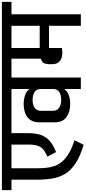

<svg xmlns="http://www.w3.org/2000/svg" viewBox="511 -1428 911 2045"><g transform="rotate(-90 966.5 -405.5)"><path d="M447 30Q324 -7 249.5 -56Q175 -105 137.5 -167Q100 -229 87.5 -306.5Q75 -384 75 -479V-790H197V-465Q197 -415 201.5 -368.5Q206 -322 221 -279.5Q236 -237 268 -199Q300 -161 355 -128Q410 -95 495 -68ZM321 -356Q362 -374 390.5 -394.5Q419 -415 434 -452.5Q449 -490 449 -556V-784H571V-564Q571 -492 555 -436.5Q539 -381 495.5 -338.5Q452 -296 369 -264ZM-36 -739V-841H666V-739Z M1163 0H1041Q1041 -41 1041 -86.5Q1041 -132 1041 -172H1037Q1022 -150 995.5 -137Q969 -124 939.5 -118.5Q910 -113 885 -113Q797 -113 741.5 -153Q686 -193 686 -280V-442Q686 -501 711.5 -538Q737 -575 782 -592Q827 -609 885 -609Q910 -609 939.5 -603.5Q969 -598 995.5 -585.5Q1022 -573 1037 -550H1041V-739Q1013 -739 968 -739Q923 -739 870 -739Q817 -739 764 -739Q711 -739 666 -739Q621 -739 594 -739V-841H1295V-739H1163ZM809 -297Q809 -267 824.5 -247.5Q840 -228 867 -218.5Q894 -209 925 -209Q957 -209 983.5 -217.5Q1010 -226 1025.5 -245.5Q1041 -265 1041 -297V-426Q1041 -458 1025.5 -477Q1010 -496 983.5 -505Q957 -514 925 -514Q894 -514 867 -505Q840 -496 824.5 -476.5Q809 -457 809 -426Z M1223 -739V-841H1969V-739H1837V0H1714V-339H1478V-201Q1426 -194 1392 -200.5Q1358 -207 1339 -223Q1320 -239 1312.5 -261Q1305 -283 1305 -307V-324Q1305 -361 1312 -381.5Q1319 -402 1332 -411.5Q1345 -421 1364 -425V-739ZM1478 -438H1714V-739H1478Z"/></g></svg>

Font: Matangi
Style: Bold
Weight: 700
Designer: Prashant Pant
Foundry: The Graphic Ant
Version: Version 3.002